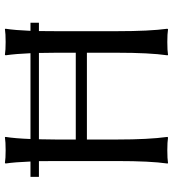

<svg xmlns="http://www.w3.org/2000/svg" viewBox="18 -706 691 766"><g transform="rotate(-90 363.0 -322.5)"><path d="M191.9 -545.9H534.2Q531.7 -604.5 525.9 -645L527.8 -647.9Q545.9 -645 579.1 -645Q612.3 -645 630.9 -647.9L631.8 -645Q626 -607.4 623.5 -545.9H655.8V-512.2H622.6Q622.1 -490.2 622.1 -444.8V-200.2Q622.1 -71.3 631.8 0L629.9 2.9Q611.3 0 579.1 0Q544.9 0 526.9 2.9L525.9 0Q536.1 -71.3 536.1 -200.2V-320.8H189.9V-200.2Q189.9 -75.2 200.2 0L198.2 2.9Q179.7 0 147 0Q113.3 0 95.2 2.9L94.2 0Q104 -67.9 104 -200.2V-444.8Q104 -490.7 103.5 -512.2H41V-545.9H102.1Q99.6 -608.9 94.2 -645L96.2 -647.9Q114.3 -645 147 -645Q180.7 -645 199.2 -647.9L200.2 -645Q194.3 -607.4 191.9 -545.9ZM190.9 -512.2Q189.9 -468.3 189.9 -444.8V-365.2H536.1V-444.8Q536.1 -469.2 535.2 -512.2Z"/></g></svg>

Font: Linux Biolinum G
Style: Regular
Weight: 400
Designer: Philipp H. Poll
Foundry: Philipp H. Poll
Version: Version 1.1.0 ; ttfautohint (v1.6)